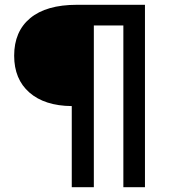

<svg xmlns="http://www.w3.org/2000/svg" viewBox="-20 -680 708 800"><path d="M279 100V-238Q166 -239 102.5 -294.5Q39 -350 39 -448Q39 -549 106 -604.5Q173 -660 300 -660H584V100H494V-574H371V100Z"/></svg>

Font: Elaine Sans Medium
Style: Regular
Weight: 500
Designer: Wei Huang
Foundry: Wei Huang
Version: Version 2.001;December 24, 2019;FontCreator 12.0.0.2547 64-b